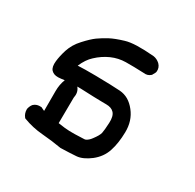

<svg xmlns="http://www.w3.org/2000/svg" viewBox="-111 -406 722 711"><g transform="rotate(30 250.0 -50.5)"><path d="M168 -43.5 168.9 -42Q182.1 -25.4 176.8 -1L175.8 108.4Q189.9 110.8 204.6 112.3Q223.1 114.3 247.1 113.8Q271 113.3 287.6 112.3Q291 112.3 294.9 110.4Q298.8 108.4 304 104Q309.1 99.6 314 92.8Q321.8 82.5 326.7 74Q331.5 65.4 333 59.6Q335.9 46.4 337.4 14.2Q338.9 -15.1 327.1 -27.8Q315.9 -40 293.5 -40Q284.2 -40 271 -40.3Q257.8 -40.5 240.5 -41Q223.1 -41.5 201.7 -42.5Q192.4 -43 183.8 -43.2Q175.3 -43.5 168 -43.5ZM116.2 -40.5Q101.1 -38.1 88.9 -37.6Q70.3 -37.1 59.8 -48.1Q49.3 -59.1 52.2 -85.4Q54.7 -108.4 63.5 -136.2Q65.9 -143.6 69.1 -150.6Q72.3 -157.7 76.4 -164.8Q80.6 -171.9 85.9 -179Q91.3 -186 97.2 -192.4Q121.6 -219.2 139.2 -231.9Q147.9 -238.3 157.7 -244.1Q167.5 -250 178.2 -255.9Q199.2 -267.1 234.9 -277.8Q253.9 -283.7 283.9 -284.7Q314 -285.6 355.5 -282.2H356Q371.6 -279.8 383.3 -269H383.8V-268.6Q397 -255.4 394.5 -236.8L394 -235.4L393.6 -233.9L386.7 -221.2L385.7 -219.2L384.3 -218.3Q372.6 -207.5 354.5 -210Q311 -211.9 278.3 -211.4Q247.1 -210.9 218.3 -198.2Q189 -185.1 164.6 -162.1Q144.5 -144 130.4 -111.3Q156.2 -112.8 207 -112.3Q277.8 -111.3 312 -108.9Q331.5 -107.4 348.4 -97.7Q365.2 -87.9 379.4 -69.8Q407.2 -34.7 406.2 14.6Q405.3 62 394 96.2Q388.2 114.3 377.4 129.2Q366.7 144 351.6 155.8Q344.2 161.6 336.9 166Q329.6 170.4 322.3 173.8Q314.9 177.2 307.6 179.2Q300.3 181.2 293.5 181.6Q280.8 182.6 264.6 183.3Q248.5 184.1 228.5 184.6H228H227.1Q187.5 177.7 145 174.3Q101.6 170.9 62 155.8L59.6 154.8L57.6 152.3Q47.9 140.1 47.9 123V122.1V121.1Q49.3 114.7 51.8 109.1Q54.2 103.5 58.1 99.1L58.6 98.6L59.1 98.1Q70.8 87.4 89.4 88.9H91.3L92.8 89.8L106.4 96.2V11.7Q106.4 -16.6 115.7 -40Z"/></g></svg>

Font: NaikaiFont
Style: Bold
Weight: 700
Version: Version 1.89